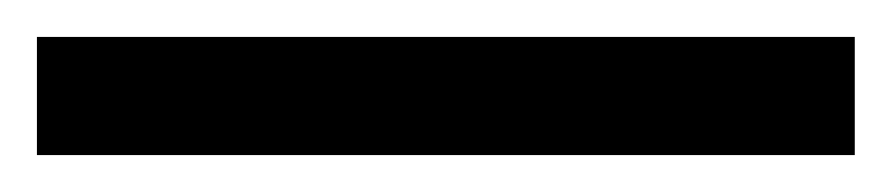

<svg xmlns="http://www.w3.org/2000/svg" viewBox="-24 -844 483 104"><path d="M439 -760H-4V-824H439Z"/></svg>

Font: Noto Sans Khmer ExtraCondensed
Style: Regular
Weight: 400
Width: 2
Designer: Danh Hong and the Monotype Design Team
Foundry: Monotype Imaging Inc.
Version: Version 2.004; ttfautohint (v1.8.4.7-5d5b)